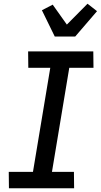

<svg xmlns="http://www.w3.org/2000/svg" viewBox="-20 -1011 541 1031"><path d="M378 0H28L27 -88H157L250 -647H132L131 -735H481L482 -647H352L259 -88H377ZM274 -815 205 -956 263 -986 339 -879 450 -991 501 -951 384 -815Z"/></svg>

Font: Iosevka Term Curly Semibold
Style: Italic
Weight: 600
Italic angle: -9°
Designer: Belleve Invis
Foundry: Belleve Invis
Version: Version 32.3.0